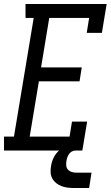

<svg xmlns="http://www.w3.org/2000/svg" viewBox="-38 -755 558 963"><path d="M-18 0V-70H32L131 -665H90V-735H497L473 -590H397L409 -665H209L168 -417H372L361 -347H157L111 -70H311L323 -145H399L375 0ZM334 188Q317 188 301 186Q285 184 270.5 178.5Q256 173 244 163.5Q232 154 224.5 140.5Q217 127 216 110.5Q215 94 218 78Q221 56 231.5 35Q242 14 260 -1.5Q278 -17 300.5 -23.5Q323 -30 345 -30L340 0Q331 0 322 5Q313 10 307.5 18.5Q302 27 299 36Q296 45 295 54Q293 66 294.5 77.5Q296 89 304 97Q312 105 323 108Q334 111 346 111H421L409 188Z"/></svg>

Font: Iosevka Slab
Style: Italic
Weight: 400
Italic angle: -9°
Monospace: yes
Designer: Belleve Invis
Foundry: Belleve Invis
Version: Version 11.1.0; ttfautohint (v1.8.3)